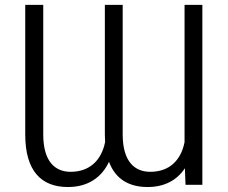

<svg xmlns="http://www.w3.org/2000/svg" viewBox="-20 -747 920 776"><path d="M420.5 -93C446.7 -22.4 502.5 8.9 576.7 8.9C645.6 8.9 696 -19.5 727.3 -67.1L729.8 0H797.9V-727.3H725.9V-172.6C712 -101.6 666.9 -52.6 587 -52.6C524.5 -52.6 475.9 -93.8 475.9 -203.5V-727.3H403.8V-203.5C403.8 -192.8 404.1 -182.5 404.8 -172.9C390.6 -101.9 344.8 -52.6 265.3 -52.6C202.8 -52.6 154.8 -93.8 154.8 -203.5V-727.3H82V-203.5C82 -54.3 148.1 8.9 254.6 8.9C335.6 8.9 391.3 -30.2 420.5 -93Z"/></svg>

Font: Karasuma Gothic
Style: Light
Weight: 300
Designer: Rasmus Andersson / Ryoko Nishizuka
Foundry: rsms
Version: Version 1.00